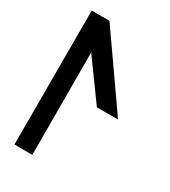

<svg xmlns="http://www.w3.org/2000/svg" viewBox="-187 -851 834 944"><g transform="rotate(30 230.0 -379.5)"><path d="M49.8 0Q75.2 0 151.4 1Q151.4 -144.5 150.4 -580.1Q190.4 -525.4 309.6 -360.4Q339.8 -360.4 429.7 -360.4Q360.4 -460 150.4 -759.8Q125 -759.8 49.8 -759.8Q49.8 -570.3 49.8 0Z"/></g></svg>

Font: Alibu-Mazigh Belqasem 1
Style: Bold
Weight: 400
Designer: Mazigh Mubarik Belqasem
Version: Version 1.0